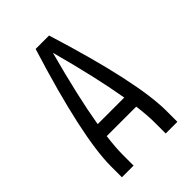

<svg xmlns="http://www.w3.org/2000/svg" viewBox="-215 -832 930 930"><g transform="rotate(-45 250.0 -367.5)"><path d="M60 0V-74Q60 -273 204 -735H296Q440 -273 440 -74V0H360V-74Q360 -124 351 -193H149Q140 -124 140 -74V0ZM159 -265H341Q314 -426 250 -663Q186 -426 159 -265Z"/></g></svg>

Font: Iosevka SS01
Style: Regular
Weight: 400
Monospace: yes
Designer: Belleve Invis
Foundry: Belleve Invis
Version: 2.3.3; ttfautohint (v1.8.3)